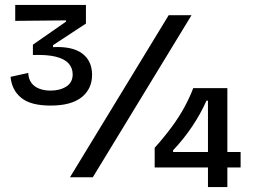

<svg xmlns="http://www.w3.org/2000/svg" viewBox="-20 -722 1050 782"><path d="M186 -292Q105 -292 66.5 -323.5Q28 -355 23 -409L95 -425Q96 -401 107.5 -385Q119 -369 139.5 -361Q160 -353 186 -353Q224 -353 250 -369.5Q276 -386 276 -419Q276 -445 259.5 -463.5Q243 -482 207.5 -491Q172 -500 114 -498V-540L249 -634V-639L42 -637V-702H330V-626L196 -538V-530Q275 -534 315 -504Q355 -474 355 -417Q355 -360 312.5 -326Q270 -292 186 -292ZM265 0 667 -660H760L358 0ZM610 -40V-120Q651 -166 681 -207Q711 -248 732 -287Q753 -326 767 -363H906V40H827V-312H821Q797 -258 762 -206Q727 -154 685 -110V-103H960V-40Z"/></svg>

Font: Bricolage Grotesque 96pt ExtraBold
Style: Regular
Weight: 400
Version: Version 1.001;gftools[0.9.33.dev8+g029e19f]